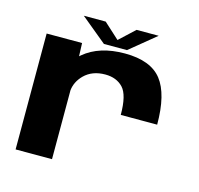

<svg xmlns="http://www.w3.org/2000/svg" viewBox="-105 -833 977 945"><g transform="rotate(15 383.5 -361.0)"><path d="M510 -298Q510 -399.5 476.5 -435Q443 -470.5 385.5 -470.5Q319 -470.5 278.5 -430Q244.5 -395.5 239.5 -351.5V0H54V-590.5H234.5L237 -523.5Q240.5 -527 245 -530.5Q322.5 -595.5 452 -595.5Q584 -595.5 639.8 -524.2Q695.5 -453 695.5 -298ZM339.5 -614 208 -722.5H319.5L399 -650L477 -722.5H589.5L457 -614Z"/></g></svg>

Font: Anybody ExtraExpanded Regular
Style: Bold
Weight: 700
Width: 8
Designer: Tyler Finck
Foundry: Etcetera Type Company
Version: Version 1.010; ttfautohint (v1.8.3) -l 8 -r 50 -G 200 -x 14 